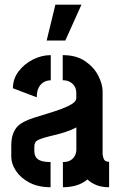

<svg xmlns="http://www.w3.org/2000/svg" viewBox="-20 -794 510 814"><path d="M177.8 -622.1 214.8 -774.1H325.3L256.9 -622.1ZM194.4 -0.2Q142.3 -0.2 104.9 -19.8Q67.5 -39.4 47.7 -69.5Q27.8 -99.5 27.8 -129.9V-180Q27.8 -191.3 30.5 -208.6Q33.2 -225.9 44.1 -244.9Q55 -263.8 80.9 -277.3Q96.9 -286.1 124.3 -294.9Q151.8 -303.7 182.4 -312.9Q213 -322.1 240.6 -332.3Q268.3 -342.5 285.9 -353.8Q303.5 -365 303.5 -377.8V-399.5Q303.5 -415.8 296.3 -427.8Q289 -439.8 276.3 -446.8Q263.6 -453.8 245.9 -453.8V-560.3Q303.1 -560.3 340.4 -535Q377.8 -509.7 396.4 -473.6Q415 -437.5 415 -406.4V-140.4Q415 -134.4 419.5 -121.2Q424 -108 442.6 -108V-0.2Q411.2 -0.2 388.8 -9.3Q366.4 -18.3 350.7 -33.3Q331.7 -16.8 305 -8.5Q278.3 -0.2 246.7 -0.2V-107Q266.2 -107 278.6 -114.2Q291 -121.4 297.4 -133.7Q303.7 -145.9 303.7 -160.3V-253.9Q286.2 -244.2 261.8 -235.9Q237.4 -227.6 211.6 -221.5Q185.8 -215.5 166 -209.6Q146.3 -203.7 138.2 -198.7Q125.6 -191.7 125.6 -172.6V-153.9Q125.7 -137.7 132.6 -127.3Q139.5 -116.9 154.7 -112Q169.8 -107 194.4 -107ZM135.8 -381.5 34.8 -419.8Q34.8 -460 58.9 -491.5Q82.9 -523.1 119.8 -541.7Q156.8 -560.3 195.2 -560.3V-453.5Q177.9 -453.5 164.5 -445.2Q151 -437 143.4 -421.2Q135.8 -405.4 135.8 -381.5Z"/></svg>

Font: Stick No Bills ExtraLight
Style: Regular
Weight: 200
Designer: Kosala Senevirathne, Siva Puranthara, Lasantha Premarathna, Tharique Azeez
Foundry: mooniak
Version: Version 2.000